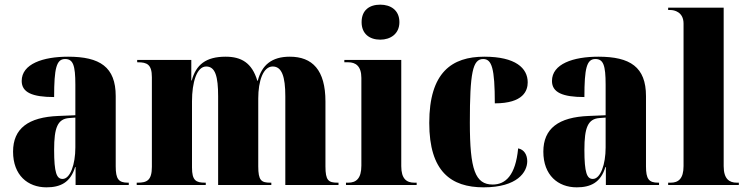

<svg xmlns="http://www.w3.org/2000/svg" viewBox="-20 -793 3205 823"><path d="M179 10C238 10 282 -10 302 -77H304V0H532V-10H528C488 -10 476 -26 476 -80V-381C476 -506 408 -550 272 -550C164 -550 73 -519 73 -446C73 -397 118 -377 212 -377C212 -501 222 -540 259 -540C293 -540 303 -514 303 -430V-299L231 -296C101 -291 36 -242 36 -143C36 -42 99 10 179 10ZM248 -26C223 -26 212 -52 212 -151C212 -246 227 -283 276 -287L303 -289V-161C303 -88 281 -26 248 -26Z M566 0H862V-10H859C820 -10 803 -19 803 -75V-359C803 -439 823 -508 864 -508C903 -508 915 -465 915 -380V0H1143V-10H1139C1100 -10 1087 -19 1087 -80V-371C1087 -446 1108 -508 1149 -508C1188 -508 1203 -465 1203 -380V0H1431V-10H1427C1388 -10 1375 -19 1375 -80V-358C1375 -493 1319 -550 1222 -550C1145 -550 1102 -514 1085 -447H1083C1060 -524 1014 -550 947 -550C862 -550 820 -515 802 -448H800V-536H568V-526H571C610 -526 631 -517 631 -462V-78C631 -19 609 -10 570 -10H566Z M1610 -623C1654 -623 1692 -648 1692 -698C1692 -750 1654 -773 1610 -773C1564 -773 1530 -750 1530 -698C1530 -648 1564 -623 1610 -623ZM1463 0H1766V-10H1756C1723 -10 1700 -26 1700 -81V-536H1456V-526H1473C1504 -526 1529 -510 1529 -459V-83C1529 -27 1506 -10 1473 -10H1463Z M2053 10C2198 10 2240 -56 2240 -102C2240 -129 2227 -152 2201 -157C2190 -40 2146 -2 2092 -2C2017 -2 1994 -66 1994 -267C1994 -481 2006 -540 2051 -540C2088 -540 2101 -501 2101 -350C2224 -350 2242 -405 2242 -440C2242 -501 2190 -550 2056 -550C1917 -550 1820 -483 1820 -266C1820 -58 1913 10 2053 10Z M2452 10C2511 10 2555 -10 2575 -77H2577V0H2805V-10H2801C2761 -10 2749 -26 2749 -80V-381C2749 -506 2681 -550 2545 -550C2437 -550 2346 -519 2346 -446C2346 -397 2391 -377 2485 -377C2485 -501 2495 -540 2532 -540C2566 -540 2576 -514 2576 -430V-299L2504 -296C2374 -291 2309 -242 2309 -143C2309 -42 2372 10 2452 10ZM2521 -26C2496 -26 2485 -52 2485 -151C2485 -246 2500 -283 2549 -287L2576 -289V-161C2576 -88 2554 -26 2521 -26Z M2844 0H3147V-10H3138C3106 -10 3082 -26 3082 -81V-760H2844V-750H2855C2868 -750 2910 -743 2910 -692V-81C2910 -26 2887 -10 2855 -10H2844Z"/></svg>

Font: Noto Serif Display Condensed Black
Style: Regular
Weight: 900
Width: 3
Designer: Monotype Design Team
Foundry: Monotype Imaging Inc.
Version: Version 2.009